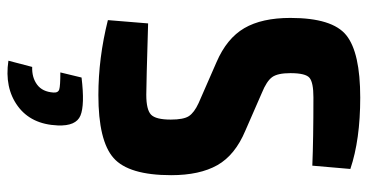

<svg xmlns="http://www.w3.org/2000/svg" viewBox="-260 -483 1005 525"><g transform="rotate(90 242.5 -220.5)"><path d="M247 -703Q362 -703 442 -676L433 -572Q361 -575 246 -575Q206 -575 193 -564.5Q180 -554 180 -512Q180 -477 191 -462Q202 -447 234 -434L337 -389Q404 -361 431.5 -312.5Q459 -264 459 -186Q459 -70 412 -28.5Q365 13 240 13Q139 13 35 -13L44 -123Q211 -118 239 -118Q280 -118 293.5 -131Q307 -144 307 -185Q307 -220 297.5 -234.5Q288 -249 262 -261L150 -310Q85 -338 57 -386Q29 -434 29 -512Q29 -627 76.5 -665Q124 -703 247 -703ZM178 117 192 59Q267 50 296 62Q325 74 323 124Q320 197 270 233.5Q220 270 146 259L163 194Q192 195 211.5 180.5Q231 166 233 136Q234 123 224.5 120Q215 117 178 117Z"/></g></svg>

Font: exo2condensed_b
Style: Bold
Weight: 700
Width: 3
Designer: Natanael Gama
Version: Version 1.001;PS 001.001;hotconv 1.0.70;makeotf.lib2.5.58329